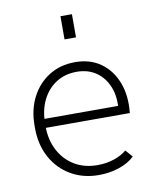

<svg xmlns="http://www.w3.org/2000/svg" viewBox="-80 -752 666 824"><g transform="rotate(-10 253.0 -340.0)"><path d="M285 10Q216 10 162.5 -21.5Q109 -53 79 -108.5Q49 -164 49 -236V-246Q49 -316 76.5 -369.5Q104 -423 153 -454Q202 -485 267 -485Q332 -485 378 -452.5Q424 -420 446.5 -362.5Q469 -305 461 -229H82V-268H435L415 -246Q422 -306 404.5 -350Q387 -394 351.5 -418.5Q316 -443 267 -443Q215 -443 176.5 -418Q138 -393 116.5 -349Q95 -305 95 -246V-236Q95 -177 119 -131Q143 -85 186 -59Q229 -33 286 -33Q325 -33 358 -44Q391 -55 414 -74L441 -43Q415 -18 373.5 -4Q332 10 285 10ZM240 -589V-690H290V-589Z"/></g></svg>

Font: SUSE ExtraLight
Style: Regular
Weight: 250
Designer: Rene Bieder
Foundry: SUSE
Version: Version 1.000